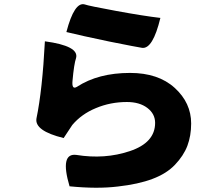

<svg xmlns="http://www.w3.org/2000/svg" viewBox="-20 -824 1040 911"><path d="M295 -672Q333 -817 382 -803Q401 -796 532 -772Q663 -748 741 -739Q705 -590 654 -597Q633 -600 498 -627Q364 -655 295 -672ZM193 -628Q356 -606 341 -549Q331 -520 324 -440Q320 -397 345 -412Q446 -478 597 -478Q731 -478 809 -407Q887 -336 887 -238Q887 -180 869 -132Q851 -85 810 -42Q770 0 703 25Q637 50 539 61Q441 73 310 60Q263 -99 342 -89Q477 -67 596 -107Q716 -147 716 -241Q716 -284 679 -312Q642 -340 582 -340Q504 -340 435 -311Q367 -283 323 -231L282 -169Q143 -203 153 -262Q181 -397 193 -628Z"/></svg>

Font: Swei Half Moon CJK SC
Style: Black
Weight: 900
Version: Version 2.071